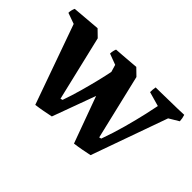

<svg xmlns="http://www.w3.org/2000/svg" viewBox="-86 -688 926 926"><g transform="rotate(45 376.5 -225.0)"><path d="M200 12 55 -395 -1 -415Q-1 -432 7 -450L151 -462L186 -428L265 -95L276 -98Q293 -146 306.5 -194.5Q320 -243 330.5 -286Q341 -329 347 -360L336 -397L280 -418Q280 -426 282 -435.5Q284 -445 287 -452Q315 -454 349 -456.5Q383 -459 415 -462L450 -428L529 -95L540 -98Q562 -159 579 -221Q596 -283 607 -332Q618 -381 622 -402L548 -423Q548 -442 551 -458Q565 -458 589.5 -458.5Q614 -459 643 -459.5Q672 -460 698.5 -460.5Q725 -461 742 -462Q748 -445 749 -425L699 -395L560 -5Q536 0 512 4.5Q488 9 464 12L377 -226L296 -5Q272 0 248 4.5Q224 9 200 12Z"/></g></svg>

Font: Labrada SemiBold
Style: Regular
Weight: 600
Designer: Mercedes Jáuregui
Foundry: Omnibus-Type Team
Version: Version 1.000; ttfautohint (v1.8.4.7-5d5b)